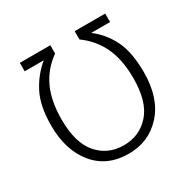

<svg xmlns="http://www.w3.org/2000/svg" viewBox="-155 -838 1001 1003"><g transform="rotate(-30 345.5 -337.0)"><path d="M345 11Q215 11 140.5 -79.5Q66 -170 66 -319Q66 -436 103.5 -509.5Q141 -583 203 -634H88V-685H272V-635Q201 -585 165 -508Q129 -431 129 -319Q129 -178 189 -109Q249 -40 345 -40Q440 -40 501 -109Q562 -178 562 -319Q562 -432 525.5 -508.5Q489 -585 419 -635V-685H603V-634H489Q552 -587 588.5 -513.5Q625 -440 625 -319Q625 -164 546 -76.5Q467 11 345 11Z"/></g></svg>

Font: Trujillo Light
Style: Regular
Weight: 300
Designer: Fira Sans original fonts by bBox Type GmbH, Carrois Corporate GbR, & Edenspiekermann AG / Changes by Cristiano Sobral
Foundry: Fira Sans original fonts by bBox Type GmbH, Carrois Corporate GbR, & Edenspiekermann AG / Changes by Cristiano Sobral
Version: Version 4.301;July 28, 2020;FontCreator 13.0.0.2655 64-bit